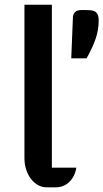

<svg xmlns="http://www.w3.org/2000/svg" viewBox="-20 -797 440 817"><path d="M84 -776.9H200.7V-83.5H304.7Q301.8 -64 293.7 -48.3Q285.6 -32.7 274.2 -22Q262.7 -11.2 248.3 -5.6Q233.9 0 218.3 0H177.2Q158.2 0 141.1 -9.8Q124 -19.5 111.3 -36.4Q98.6 -53.2 91.3 -75.7Q84 -98.1 84 -124ZM290.5 -728Q293.5 -741.2 301.8 -747.8Q310.1 -754.4 329.6 -754.4Q346.7 -754.4 359.9 -753.9Q373 -753.4 381.8 -749.3Q390.6 -745.1 395.3 -735.8Q399.9 -726.6 399.9 -709.5Q399.9 -689.5 396.7 -670.7Q393.6 -651.9 387.2 -632.8Q380.9 -613.8 371.1 -593Q361.3 -572.3 348.6 -548.8H283.2Z"/></svg>

Font: Atomic Age
Style: Regular
Weight: 400
Designer: James Grieshaber
Foundry: James Grieshaber
Version: Version 1.008; ttfautohint (v1.4.1) -l 6 -r 46 -G 0 -x 0 -H 